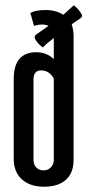

<svg xmlns="http://www.w3.org/2000/svg" viewBox="-20 -698 334 728"><path d="M184 -554Q155 -532 143 -518Q129 -527 117.5 -543Q106 -559 117 -567L164 -600Q154 -605 140 -605Q126 -605 109 -600L95 -649Q115 -660 153.5 -660Q192 -660 220 -642L260 -678Q273 -668 282 -655.5Q291 -643 291 -638Q291 -633 284 -628L252 -606Q259 -583 259 -561V-92Q259 -42 229.5 -16Q200 10 147 10Q94 10 63 -18Q32 -46 32 -96V-398Q32 -500 118 -500Q156 -500 184 -474ZM184 -92V-400Q167 -431 136 -431Q107 -431 107 -397V-92Q107 -74 117.5 -63Q128 -52 145 -52Q162 -52 173 -63.5Q184 -75 184 -92Z"/></svg>

Font: el_Medula One
Style: Regular
Weight: 400
Designer: Luciano Vergara
Foundry: Luciano Vergara
Version: Version 1.002 August 17, 2020